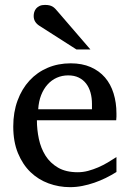

<svg xmlns="http://www.w3.org/2000/svg" viewBox="-20 -753 530 785"><path d="M456.1 -49.8Q435.1 -36.6 412.4 -25.4Q389.6 -14.2 365.5 -5.9Q341.3 2.4 316.4 7.3Q291.5 12.2 266.1 12.2Q220.7 12.2 178.7 -3.2Q136.7 -18.6 104.7 -49.3Q72.8 -80.1 53.5 -126.7Q34.2 -173.3 34.2 -235.8Q34.2 -294.4 51.8 -342Q69.3 -389.6 100.6 -423.6Q131.8 -457.5 174.8 -475.8Q217.8 -494.1 269 -494.1Q315.4 -494.1 350.6 -478.8Q385.7 -463.4 409.2 -436.3Q432.6 -409.2 444.3 -371.3Q456.1 -333.5 456.1 -289.1V-275.9Q456.1 -268.1 455.1 -261.2H130.9Q130.9 -223.1 138.9 -185.1Q147 -147 166 -116.7Q185.1 -86.4 217.3 -67.6Q249.5 -48.8 297.9 -48.8Q319.3 -48.8 340.3 -54.4Q361.3 -60.1 381.6 -68.8Q401.9 -77.6 420.4 -88.6Q439 -99.6 456.1 -110.8ZM356 -328.1Q356 -353 350.1 -374.3Q344.2 -395.5 332.3 -411.1Q320.3 -426.8 302 -435.8Q283.7 -444.8 258.8 -444.8Q233.9 -444.8 212.4 -435.3Q190.9 -425.8 174.6 -407.7Q158.2 -389.6 148.2 -364Q138.2 -338.4 136.2 -306.2H356ZM292.5 -550.8 140.6 -647.9Q129.9 -654.8 123.8 -664.6Q117.7 -674.3 117.7 -688Q117.7 -695.8 120.1 -703.9Q122.6 -711.9 127.9 -718.3Q133.3 -724.6 142.1 -728.8Q150.9 -732.9 163.6 -732.9Q174.3 -732.9 181.6 -731.2Q189 -729.5 194.8 -726.1Q200.7 -722.7 205.6 -717.5Q210.4 -712.4 215.8 -706.1L349.6 -550.8Z"/></svg>

Font: Charis SIL Viet
Style: Regular
Weight: 400
Foundry: SIL International
Version: Version 5.000